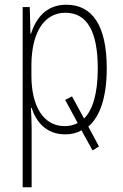

<svg xmlns="http://www.w3.org/2000/svg" viewBox="-20 -559 520 813"><path d="M256 10C282 10 306 4 325 -7L372 78L399 61L354 -23C403 -65 432 -146 432 -270C432 -449 372 -539 261 -539C175 -539 132 -481 111 -416H109L106 -529H76V234H114V-16C114 -48 112 -79 111 -102H114C132 -45 175 10 256 10ZM257 -505C350 -505 394 -424 394 -269C394 -161 372 -93 336 -57L285 -151L256 -136L309 -38C292 -29 274 -25 253 -25C168 -25 113 -103 113 -239V-285C114 -417 164 -505 257 -505Z"/></svg>

Font: Noto Sans Condensed ExtraLight
Style: Regular
Weight: 200
Width: 3
Designer: Monotype Design Team
Foundry: Monotype Imaging Inc.
Version: Version 2.013